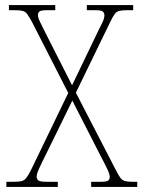

<svg xmlns="http://www.w3.org/2000/svg" viewBox="-20 -734 565 754"><path d="M5 0V-20H30Q52 -20 63.5 -22.5Q75 -25 83 -35Q91 -45 102 -67L248 -369L106 -647Q94 -669 86.5 -679Q79 -689 68 -691.5Q57 -694 36 -694H15V-714H197V-694H168Q141 -694 135 -689Q129 -684 129 -675Q129 -665 137 -648.5Q145 -632 157 -608L263 -399L363 -607Q374 -629 382 -645.5Q390 -662 390 -674Q390 -683 384 -688.5Q378 -694 353 -694H321V-714H503V-694H482Q461 -694 449.5 -691.5Q438 -689 430.5 -679Q423 -669 413 -648L278 -370L434 -68Q445 -46 452.5 -36Q460 -26 471 -23Q482 -20 502 -20H519V0H338V-20H373Q399 -20 405 -25Q411 -30 411 -39Q411 -49 403 -66.5Q395 -84 376 -120L264 -339L168 -143Q142 -91 133 -71Q124 -51 124 -40Q124 -31 130.5 -25.5Q137 -20 165 -20H207V0Z"/></svg>

Font: Noto Serif Bengali SemiCondensed Thin
Style: Regular
Weight: 100
Width: 4
Designer: Juan Bruce, Universal Thirst, Indian Type Foundry and the Monotype Design Team.
Foundry: Monotype Imaging Inc.
Version: Version 2.003; ttfautohint (v1.8.4.7-5d5b)